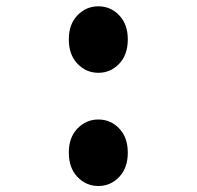

<svg xmlns="http://www.w3.org/2000/svg" viewBox="-20 -598 640 625"><path d="M300.2 7.5Q260.5 7.5 232.2 -22Q204 -51.5 204 -101.3Q204 -150.5 232.2 -179.8Q260.5 -209 300.2 -209Q340 -209 368 -179.8Q396 -150.5 396 -101.3Q396 -51.5 368 -22Q340 7.5 300.2 7.5ZM300.2 -361Q260.5 -361 232.2 -390.5Q204 -420 204 -469.8Q204 -519 232.2 -548.2Q260.5 -577.5 300.2 -577.5Q340 -577.5 368 -548.2Q396 -519 396 -469.8Q396 -420 368 -390.5Q340 -361 300.2 -361Z"/></svg>

Font: Spline Sans Mono
Style: Regular
Weight: 400
Monospace: yes
Designer: Eben Sorkin, Mirko Velimirovic
Foundry: Sorkin Type
Version: Version 1.004